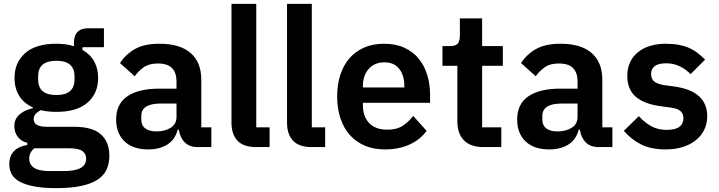

<svg xmlns="http://www.w3.org/2000/svg" viewBox="-20 -760 3713 992"><path d="M545 44Q545 85 530.5 116.5Q516 148 483 169Q450 190 398 201Q346 212 271 212Q205 212 159 203.5Q113 195 83.5 179.5Q54 164 41 141Q28 118 28 89Q28 45 52.5 20.5Q77 -4 121 -11V-22Q89 -30 71.5 -53.5Q54 -77 54 -109Q54 -129 62 -144.5Q70 -160 83.5 -171Q97 -182 114 -189.5Q131 -197 150 -201V-205Q102 -227 78.5 -266Q55 -305 55 -357Q55 -437 110 -485.5Q165 -534 271 -534Q295 -534 318.5 -531Q342 -528 362 -521V-538Q362 -614 436 -614H517V-516H406V-502Q447 -479 467 -442Q487 -405 487 -357Q487 -278 432.5 -230Q378 -182 271 -182Q225 -182 191 -191Q176 -184 165 -172.5Q154 -161 154 -144Q154 -105 222 -105H362Q458 -105 501.5 -65.5Q545 -26 545 44ZM425 59Q425 34 405 20Q385 6 336 6H158Q131 26 131 60Q131 90 156 107Q181 124 241 124H305Q368 124 396.5 108Q425 92 425 59ZM271 -269Q365 -269 365 -349V-366Q365 -446 271 -446Q177 -446 177 -366V-349Q177 -269 271 -269Z M1001 0Q959 0 934.5 -24.5Q910 -49 904 -90H898Q885 -39 845 -13.5Q805 12 746 12Q666 12 623 -30Q580 -72 580 -142Q580 -223 638 -262.5Q696 -302 803 -302H892V-340Q892 -384 869 -408Q846 -432 795 -432Q750 -432 722.5 -412.5Q695 -393 676 -366L600 -434Q629 -479 677 -506.5Q725 -534 804 -534Q910 -534 965 -486Q1020 -438 1020 -348V-102H1072V0ZM789 -81Q832 -81 862 -100Q892 -119 892 -156V-225H810Q710 -225 710 -161V-144Q710 -112 730.5 -96.5Q751 -81 789 -81Z M1304 0Q1238 0 1207 -33Q1176 -66 1176 -126V-740H1304V-102H1373V0Z M1591 0Q1525 0 1494 -33Q1463 -66 1463 -126V-740H1591V-102H1660V0Z M1968 12Q1910 12 1864.5 -7.5Q1819 -27 1787.5 -62.5Q1756 -98 1739 -148.5Q1722 -199 1722 -262Q1722 -324 1738.5 -374Q1755 -424 1786 -459.5Q1817 -495 1862 -514.5Q1907 -534 1964 -534Q2025 -534 2070 -513Q2115 -492 2144 -456Q2173 -420 2187.5 -372.5Q2202 -325 2202 -271V-229H1855V-216Q1855 -159 1887 -124.5Q1919 -90 1982 -90Q2030 -90 2060.5 -110Q2091 -130 2115 -161L2184 -84Q2152 -39 2096.5 -13.5Q2041 12 1968 12ZM1966 -438Q1915 -438 1885 -404Q1855 -370 1855 -316V-308H2069V-317Q2069 -371 2042.5 -404.5Q2016 -438 1966 -438Z M2478 0Q2412 0 2377.5 -34.5Q2343 -69 2343 -133V-420H2266V-522H2306Q2335 -522 2345.5 -535.5Q2356 -549 2356 -576V-665H2471V-522H2578V-420H2471V-102H2570V0Z M3073 0Q3031 0 3006.5 -24.5Q2982 -49 2976 -90H2970Q2957 -39 2917 -13.5Q2877 12 2818 12Q2738 12 2695 -30Q2652 -72 2652 -142Q2652 -223 2710 -262.5Q2768 -302 2875 -302H2964V-340Q2964 -384 2941 -408Q2918 -432 2867 -432Q2822 -432 2794.5 -412.5Q2767 -393 2748 -366L2672 -434Q2701 -479 2749 -506.5Q2797 -534 2876 -534Q2982 -534 3037 -486Q3092 -438 3092 -348V-102H3144V0ZM2861 -81Q2904 -81 2934 -100Q2964 -119 2964 -156V-225H2882Q2782 -225 2782 -161V-144Q2782 -112 2802.5 -96.5Q2823 -81 2861 -81Z M3419 12Q3344 12 3293 -13.5Q3242 -39 3203 -84L3281 -160Q3310 -127 3344.5 -108Q3379 -89 3424 -89Q3470 -89 3490.5 -105Q3511 -121 3511 -149Q3511 -172 3496.5 -185.5Q3482 -199 3447 -204L3395 -211Q3310 -222 3265.5 -259.5Q3221 -297 3221 -369Q3221 -407 3235 -437.5Q3249 -468 3275 -489.5Q3301 -511 3337.5 -522.5Q3374 -534 3419 -534Q3457 -534 3486.5 -528.5Q3516 -523 3540 -512.5Q3564 -502 3584 -486.5Q3604 -471 3623 -452L3548 -377Q3525 -401 3493 -417Q3461 -433 3423 -433Q3381 -433 3362.5 -418Q3344 -403 3344 -379Q3344 -353 3359.5 -339.5Q3375 -326 3412 -320L3465 -313Q3634 -289 3634 -159Q3634 -121 3618.5 -89.5Q3603 -58 3575 -35.5Q3547 -13 3507.5 -0.5Q3468 12 3419 12Z"/></svg>

Font: IBM Plex Arabic SemiBold
Style: Regular
Weight: 600
Designer: Mike Abbink, Paul van der Laan, Pieter van Rosmalen, Wael Morcos, Khajak Apelian
Foundry: Bold Monday
Version: Version 1.0